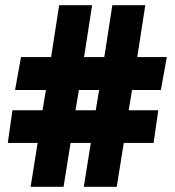

<svg xmlns="http://www.w3.org/2000/svg" viewBox="-20 -720 673 740"><path d="M330 -169H252L225 0H98L125 -169H10L28 -295H144L157 -373H38L61 -500H177L208 -700H335L304 -500H382L413 -700H540L509 -500H623L600 -373H489L476 -295H590L572 -169H457L430 0H303ZM349 -295 362 -373H284L271 -295Z"/></svg>

Font: Oak Sans Black
Style: Regular
Weight: 900
Designer: Erik Kennedy, Walven
Foundry: Erik Kennedy, Walven
Version: Version 1.000